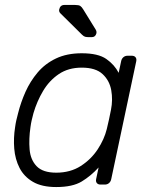

<svg xmlns="http://www.w3.org/2000/svg" viewBox="-20 -745 609 775"><path d="M207 10Q149 10 113 -11Q77 -32 59 -67Q41 -102 37.5 -145Q34 -188 41 -232Q43 -247 46 -260Q49 -273 53 -288Q64 -332 83 -374.5Q102 -417 132 -452.5Q162 -488 206 -509Q250 -530 310 -530Q376 -530 409 -507Q442 -484 459 -451L469 -498Q471 -508 478 -514Q485 -520 495 -520H512Q522 -520 527 -514Q532 -508 530 -498L429 -22Q427 -12 420 -6Q413 0 403 0H386Q376 0 371 -6Q366 -12 368 -22L378 -69Q347 -35 310 -12.5Q273 10 207 10ZM207 -48Q264 -48 306 -75Q348 -102 374.5 -142.5Q401 -183 411 -224Q415 -239 420 -263Q425 -287 428 -302Q436 -342 429 -381Q422 -420 394 -446Q366 -472 310 -472Q256 -472 217.5 -446Q179 -420 154 -378Q129 -336 115 -288Q111 -273 108 -260Q105 -247 103 -232Q96 -184 99.5 -142Q103 -100 128 -74Q153 -48 207 -48ZM340 -595Q330 -595 324 -596.5Q318 -598 311 -605L224 -691Q217 -698 219 -707Q223 -725 240 -725H283Q298 -725 304 -721Q310 -717 316 -707L366 -626Q371 -618 369 -610Q365 -595 350 -595Z"/></svg>

Font: Rubik Light Light
Style: Italic
Weight: 300
Italic angle: -12°
Version: Version 2.104